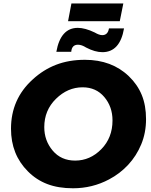

<svg xmlns="http://www.w3.org/2000/svg" viewBox="-20 -1048 850 1082"><path d="M655 -928.5H363.5L382.5 -1028.5H675ZM557 -754Q515.5 -754 465.5 -780Q440.5 -796 419.5 -796Q384.5 -796 381.5 -756H297.5Q321.5 -891 418.5 -891Q459.5 -891 513.5 -865Q539 -850 556 -850Q588 -850 594 -888H679Q656 -754 557 -754ZM391.5 13Q308.5 13 246.5 -10.8Q184.5 -34.5 137.5 -82Q42 -177 42 -322.5Q42 -489.5 164 -600Q223.5 -655 296 -683Q368.5 -711 458.5 -711Q610 -711 706.5 -618Q754.5 -572 778.8 -513Q803 -454 803 -376.5Q803 -300 776 -234.8Q749 -169.5 702.2 -119.2Q655.5 -69 594.5 -37Q500.5 13 391.5 13ZM403.5 -143Q487.5 -143 550.8 -207.2Q614 -271.5 614 -369.5Q614 -446.5 567.8 -501.2Q521.5 -556 445.5 -556Q361.5 -556 295.5 -491.2Q229.5 -426.5 229.5 -331.5Q229.5 -255.5 277 -199.2Q324.5 -143 403.5 -143Z"/></svg>

Font: Argentum Sans
Style: Bold Italic
Weight: 700
Italic angle: -11°
Designer: Julieta Ulanovsky (font), Cristiano Sobral (main changes and remaster)
Foundry: Julieta Ulanovsky (font), Cristiano Sobral (main changes and remaster)
Version: Version 2.007;June 15, 2022;FontCreator 14.0.0.2814 64-bit; 